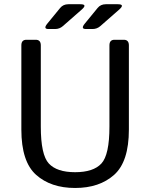

<svg xmlns="http://www.w3.org/2000/svg" viewBox="-20 -892 725 926"><path d="M213.9 -752Q187 -752 208 -777.8L270 -853.5Q284.7 -871.6 309.6 -871.6H367.7Q403.3 -871.6 374.5 -846.2L283.2 -766.1Q267.1 -752 245.6 -752ZM394.5 -752Q367.7 -752 388.7 -777.8L450.7 -853.5Q465.3 -871.6 490.2 -871.6H548.3Q584 -871.6 555.2 -846.2L463.9 -766.1Q447.8 -752 426.3 -752ZM83 -267.1V-673.3Q83 -700.2 107.4 -700.2H152.3Q176.8 -700.2 176.8 -673.3V-281.7Q176.8 -145 215.6 -103.3Q254.4 -61.5 342.3 -61.5Q430.2 -61.5 469 -103.3Q507.8 -145 507.8 -281.7V-673.3Q507.8 -700.2 532.2 -700.2H577.1Q601.6 -700.2 601.6 -673.3V-267.1Q601.6 -112.3 530.5 -48.8Q459.5 14.6 342.3 14.6Q225.1 14.6 154.1 -48.8Q83 -112.3 83 -267.1Z"/></svg>

Font: Istok
Style: Regular
Weight: 500
Designer: Andrey V. Panov
Foundry: Andrey V. Panov
Version: Version 1.0.3